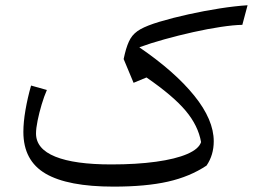

<svg xmlns="http://www.w3.org/2000/svg" viewBox="-20 -692 946 718"><path d="M905.8 -672.4 886.2 -599.1Q854 -598.6 805.4 -591.3Q756.8 -584 702.1 -571.8Q647.5 -559.6 594.7 -544.9Q542 -530.3 501 -515.1Q633.8 -424.3 706.5 -334.2Q779.3 -244.1 779.3 -163.6Q779.3 -112.3 752.4 -72.8Q689.9 -31.2 607.7 -12.7Q525.4 5.9 404.8 5.9Q233.4 5.9 150.4 -42.7Q67.4 -91.3 67.4 -198.7Q67.4 -234.9 75.2 -280.3Q83 -325.7 96.2 -372.1L155.3 -355.5Q145 -332 135.7 -301Q126.5 -270 120.6 -241Q114.7 -211.9 114.7 -192.9Q114.7 -135.3 186.8 -106.2Q258.8 -77.1 396 -77.1Q490.7 -77.1 563.5 -87.2Q636.2 -97.2 679.9 -116Q723.6 -134.8 731.9 -160.6Q721.2 -222.2 674.1 -278.1Q627 -334 527.8 -402.3L479.5 -382.3L442.4 -471.2L446.8 -490.7Q455.6 -526.9 468 -547.9Q480.5 -568.8 505.4 -582.8Q530.3 -596.7 575.7 -610.4Q626 -625.5 684.8 -638.4Q743.7 -651.4 801.3 -660.4Q858.9 -669.4 905.8 -672.4Z"/></svg>

Font: Pinar-DS3-FD Regular
Style: Regular
Weight: 400
Designer: Amin Abedi
Version: Version 3.000